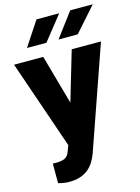

<svg xmlns="http://www.w3.org/2000/svg" viewBox="-142 -827 813 1117"><g transform="rotate(-15 264.5 -268.5)"><path d="M257.3 -230.5 345.2 -528.3H521.5L306.2 88.4L296.9 110.8Q251 213.4 134.8 213.4Q102.5 213.4 66.9 203.6V85.9H88.4Q123 85.9 141.4 75.9Q159.7 65.9 168.5 40L181.6 4.9L-2 -528.3H173.8ZM395.5 -749.5H531.2L401.4 -603H285.6ZM192.4 -749.5H329.1L212.9 -603H95.7Z"/></g></svg>

Font: Roboto
Style: Regular
Weight: 900
Designer: Google
Version: Version 2.001171; 2014